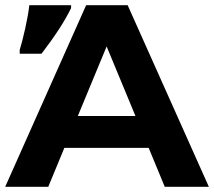

<svg xmlns="http://www.w3.org/2000/svg" viewBox="-29 -720 825 740"><path d="M544 -150H219L157 0H-9L303 -700H463L776 0H606ZM493 -273 382 -541 271 -273ZM47 -528Q56 -556 68 -609.5Q80 -663 84 -700H245V-689Q210 -616 131 -513H47Z"/></svg>

Font: Montserrat GRBold
Style: Regular
Weight: 700
Designer: Julieta Ulanovsky
Foundry: Julieta Ulanovsky
Version: Version 1.00 May 29, 2023, initial release